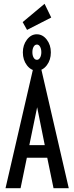

<svg xmlns="http://www.w3.org/2000/svg" viewBox="-20 -988 390 1008"><path d="M261 0 228 -160H121L88 0H9L155 -632H195L341 0ZM175 -425 134 -226H215ZM173 -617Q143 -617 121.5 -645Q100 -673 100 -713Q100 -752 121.5 -780Q143 -808 173 -808Q204 -808 225.5 -780Q247 -752 247 -713Q247 -673 225.5 -645Q204 -617 173 -617ZM174 -674Q184 -674 190.5 -685.5Q197 -697 197 -714Q197 -731 190.5 -742.5Q184 -754 174 -754Q163 -754 156.5 -742.5Q150 -731 150 -714Q150 -697 156.5 -685.5Q163 -674 174 -674ZM122 -831 99 -872 214 -968 249 -896Z"/></svg>

Font: Inconsolata ExtraCondensed SemiBold
Style: Regular
Weight: 600
Width: 2
Monospace: yes
Designer: Raph Levien, Cyreal, Brenton Simpson
Foundry: Raph Levien, Cyreal, Google
Version: Version 3.001; ttfautohint (v1.8.2.53-6de2)